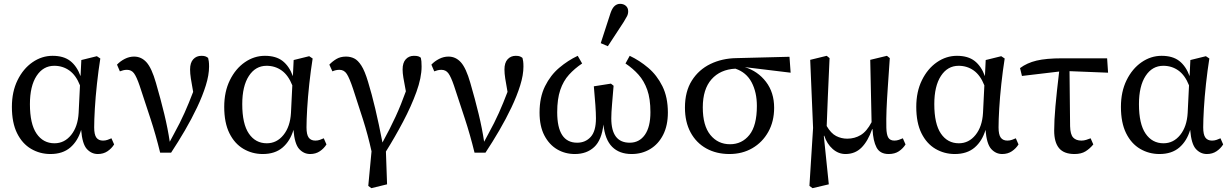

<svg xmlns="http://www.w3.org/2000/svg" viewBox="-20 -790 6408 1001"><path d="M136 -247Q136 -144 170.5 -93.5Q205 -43 264 -43Q316 -43 351 -86.5Q386 -130 390 -202L397 -345Q376 -398 341.5 -422.5Q307 -447 263 -447Q205 -447 170.5 -394Q136 -341 136 -247ZM243 13Q188 13 142 -14Q96 -41 69 -95.5Q42 -150 42 -233Q42 -312 71.5 -372Q101 -432 149.5 -465.5Q198 -499 254 -499Q312 -499 346.5 -472Q381 -445 400 -393L404 -477L485 -497L503 -485Q493 -422 485.5 -353Q478 -284 474.5 -224Q471 -164 471 -126Q471 -88 482.5 -72.5Q494 -57 517 -57Q530 -57 541 -61Q552 -65 561 -69L575 -37Q562 -16 540.5 -1.5Q519 13 490 13Q457 13 433 -13Q409 -39 403 -113Q386 -55 346.5 -21Q307 13 243 13Z M815 6Q792 -88 764.5 -171.5Q737 -255 708 -343Q692 -390 678.5 -408Q665 -426 642 -426Q631 -426 622 -423.5Q613 -421 605 -418L590 -453Q607 -471 630.5 -483Q654 -495 679 -495Q717 -495 744 -465Q771 -435 793 -358Q818 -272 836.5 -195.5Q855 -119 865 -51L887 -92Q919 -150 942 -201.5Q965 -253 987 -311Q979 -355 975 -381Q971 -407 971 -428Q971 -463 987.5 -481Q1004 -499 1030 -499Q1044 -499 1051.5 -496Q1059 -493 1065 -488Q1067 -481 1068.5 -470.5Q1070 -460 1070 -443Q1070 -399 1053 -344.5Q1036 -290 1007.5 -230Q979 -170 944 -110Q909 -50 872 6Z M1243 -247Q1243 -144 1277.5 -93.5Q1312 -43 1371 -43Q1423 -43 1458 -86.5Q1493 -130 1497 -202L1504 -345Q1483 -398 1448.5 -422.5Q1414 -447 1370 -447Q1312 -447 1277.5 -394Q1243 -341 1243 -247ZM1350 13Q1295 13 1249 -14Q1203 -41 1176 -95.5Q1149 -150 1149 -233Q1149 -312 1178.5 -372Q1208 -432 1256.5 -465.5Q1305 -499 1361 -499Q1419 -499 1453.5 -472Q1488 -445 1507 -393L1511 -477L1592 -497L1610 -485Q1600 -422 1592.5 -353Q1585 -284 1581.5 -224Q1578 -164 1578 -126Q1578 -88 1589.5 -72.5Q1601 -57 1624 -57Q1637 -57 1648 -61Q1659 -65 1668 -69L1682 -37Q1669 -16 1647.5 -1.5Q1626 13 1597 13Q1564 13 1540 -13Q1516 -39 1510 -113Q1493 -55 1453.5 -21Q1414 13 1350 13Z M1900 179 1917 -1Q1898 -87 1872.5 -167Q1847 -247 1821 -326Q1802 -383 1788 -404.5Q1774 -426 1750 -426Q1740 -426 1731 -424Q1722 -422 1713 -418L1697 -453Q1713 -470 1734 -482.5Q1755 -495 1784 -495Q1807 -495 1826.5 -485.5Q1846 -476 1864 -448Q1882 -420 1899 -363Q1918 -301 1936.5 -223Q1955 -145 1974 -47Q2014 -120 2042.5 -182Q2071 -244 2096 -314Q2087 -361 2083 -385Q2079 -409 2079 -428Q2079 -463 2095.5 -481Q2112 -499 2138 -499Q2153 -499 2160.5 -496.5Q2168 -494 2174 -489Q2176 -481 2177 -470.5Q2178 -460 2178 -443Q2178 -385 2151 -310.5Q2124 -236 2081.5 -155.5Q2039 -75 1992 0L1998 171L1916 191Z M2454 6Q2431 -88 2403.5 -171.5Q2376 -255 2347 -343Q2331 -390 2317.5 -408Q2304 -426 2281 -426Q2270 -426 2261 -423.5Q2252 -421 2244 -418L2229 -453Q2246 -471 2269.5 -483Q2293 -495 2318 -495Q2356 -495 2383 -465Q2410 -435 2432 -358Q2457 -272 2475.5 -195.5Q2494 -119 2504 -51L2526 -92Q2558 -150 2581 -201.5Q2604 -253 2626 -311Q2618 -355 2614 -381Q2610 -407 2610 -428Q2610 -463 2626.5 -481Q2643 -499 2669 -499Q2683 -499 2690.5 -496Q2698 -493 2704 -488Q2706 -481 2707.5 -470.5Q2709 -460 2709 -443Q2709 -399 2692 -344.5Q2675 -290 2646.5 -230Q2618 -170 2583 -110Q2548 -50 2511 6Z M2977 13Q2926 13 2884.5 -11.5Q2843 -36 2818 -84Q2793 -132 2793 -203Q2793 -283 2821.5 -340.5Q2850 -398 2895.5 -436.5Q2941 -475 2992 -499L3015 -459Q2976 -433 2946.5 -400.5Q2917 -368 2901 -321Q2885 -274 2885 -205Q2885 -46 2989 -46Q3032 -46 3059.5 -76Q3087 -106 3087 -173Q3087 -201 3084 -243Q3081 -285 3076 -340L3165 -354L3179 -343Q3175 -293 3171 -247.5Q3167 -202 3167 -173Q3167 -46 3263 -46Q3313 -46 3342 -87Q3371 -128 3371 -205Q3371 -275 3354.5 -321.5Q3338 -368 3309 -400.5Q3280 -433 3241 -459L3263 -499Q3314 -475 3359.5 -436.5Q3405 -398 3433.5 -340.5Q3462 -283 3462 -203Q3462 -136 3437.5 -87.5Q3413 -39 3370 -13Q3327 13 3273 13Q3209 13 3171.5 -24.5Q3134 -62 3126 -141Q3117 -60 3078 -23.5Q3039 13 2977 13ZM3112 -565 3163 -722Q3172 -748 3184.5 -759Q3197 -770 3213 -770Q3231 -770 3243 -759.5Q3255 -749 3255 -731Q3255 -717 3249 -705.5Q3243 -694 3232 -676L3149 -549Z M3783 13Q3715 13 3662.5 -16Q3610 -45 3580.5 -99.5Q3551 -154 3551 -229Q3551 -313 3587 -370Q3623 -427 3684 -456.5Q3745 -486 3820 -487L4096 -494L4102 -411L3863 -440Q3931 -419 3973.5 -363.5Q4016 -308 4016 -228Q4016 -157 3985.5 -102.5Q3955 -48 3902.5 -17.5Q3850 13 3783 13ZM3644 -230Q3644 -135 3683.5 -86.5Q3723 -38 3786 -38Q3848 -38 3887 -86.5Q3926 -135 3926 -238Q3926 -309 3898.5 -361Q3871 -413 3814 -432Q3735 -428 3689.5 -376.5Q3644 -325 3644 -230Z M4200 179 4219 -123 4204 -478 4290 -499 4305 -487Q4300 -368 4296 -285.5Q4292 -203 4290 -133Q4312 -95 4339 -81Q4366 -67 4397 -67Q4436 -67 4467.5 -86Q4499 -105 4524 -153L4517 -478L4604 -499L4619 -487Q4613 -398 4608.5 -333.5Q4604 -269 4602 -219.5Q4600 -170 4601 -124Q4602 -87 4611.5 -72Q4621 -57 4643 -57Q4655 -57 4666.5 -61Q4678 -65 4687 -69L4701 -37Q4688 -16 4666.5 -1.5Q4645 13 4613 13Q4568 13 4550 -21Q4532 -55 4529 -116L4527 -117Q4505 -54 4471.5 -20.5Q4438 13 4388 13Q4351 13 4321 -13.5Q4291 -40 4277 -83L4275 -81L4301 171L4216 191Z M4851 -247Q4851 -144 4885.5 -93.5Q4920 -43 4979 -43Q5031 -43 5066 -86.5Q5101 -130 5105 -202L5112 -345Q5091 -398 5056.5 -422.5Q5022 -447 4978 -447Q4920 -447 4885.5 -394Q4851 -341 4851 -247ZM4958 13Q4903 13 4857 -14Q4811 -41 4784 -95.5Q4757 -150 4757 -233Q4757 -312 4786.5 -372Q4816 -432 4864.5 -465.5Q4913 -499 4969 -499Q5027 -499 5061.5 -472Q5096 -445 5115 -393L5119 -477L5200 -497L5218 -485Q5208 -422 5200.5 -353Q5193 -284 5189.5 -224Q5186 -164 5186 -126Q5186 -88 5197.5 -72.5Q5209 -57 5232 -57Q5245 -57 5256 -61Q5267 -65 5276 -69L5290 -37Q5277 -16 5255.5 -1.5Q5234 13 5205 13Q5172 13 5148 -13Q5124 -39 5118 -113Q5101 -55 5061.5 -21Q5022 13 4958 13Z M5308 -394 5298 -435Q5334 -462 5384 -474Q5434 -486 5518 -486H5752L5757 -411L5556 -419L5559 -132Q5560 -89 5575 -73Q5590 -57 5618 -57Q5631 -57 5643.5 -61Q5656 -65 5666 -69L5680 -37Q5662 -15 5639.5 -1Q5617 13 5582 13Q5527 13 5501.5 -17.5Q5476 -48 5476 -109Q5476 -162 5482.5 -235.5Q5489 -309 5502 -417Z M5918 -247Q5918 -144 5952.5 -93.5Q5987 -43 6046 -43Q6098 -43 6133 -86.5Q6168 -130 6172 -202L6179 -345Q6158 -398 6123.5 -422.5Q6089 -447 6045 -447Q5987 -447 5952.5 -394Q5918 -341 5918 -247ZM6025 13Q5970 13 5924 -14Q5878 -41 5851 -95.5Q5824 -150 5824 -233Q5824 -312 5853.5 -372Q5883 -432 5931.5 -465.5Q5980 -499 6036 -499Q6094 -499 6128.5 -472Q6163 -445 6182 -393L6186 -477L6267 -497L6285 -485Q6275 -422 6267.5 -353Q6260 -284 6256.5 -224Q6253 -164 6253 -126Q6253 -88 6264.5 -72.5Q6276 -57 6299 -57Q6312 -57 6323 -61Q6334 -65 6343 -69L6357 -37Q6344 -16 6322.5 -1.5Q6301 13 6272 13Q6239 13 6215 -13Q6191 -39 6185 -113Q6168 -55 6128.5 -21Q6089 13 6025 13Z"/></svg>

Font: Source Serif 4 SmText
Style: Regular
Weight: 400
Designer: Frank Grießhammer
Foundry: Adobe
Version: Version 4.005;hotconv 1.1.0;makeotfexe 2.6.0